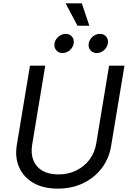

<svg xmlns="http://www.w3.org/2000/svg" viewBox="-20 -1122 777 1154"><path d="M327.6 11.7Q240.2 11.7 180.7 -22.7Q121.1 -57.1 95 -116.7Q68.8 -176.3 81.1 -251L160.2 -727.5H252L173.3 -252Q164.6 -198.7 180.7 -158.4Q196.8 -118.2 235.1 -95.9Q273.4 -73.7 331.1 -73.7Q391.1 -73.7 439.2 -97.7Q487.3 -121.6 518.3 -163.1Q549.3 -204.6 558.1 -257.8L635.7 -727.5H728L647.9 -244.6Q635.7 -169.4 591.8 -111.6Q547.9 -53.7 480 -21Q412.1 11.7 327.6 11.7ZM561 -803.2Q537.1 -803.2 523.2 -820.1Q509.3 -836.9 513.2 -860.8Q517.1 -884.8 536.9 -901.6Q556.6 -918.5 580.6 -918.5Q604.5 -918.5 618.4 -901.6Q632.3 -884.8 628.4 -860.8Q624.5 -836.9 604.7 -820.1Q585 -803.2 561 -803.2ZM356 -803.2Q332 -803.2 317.9 -820.1Q303.7 -836.9 307.6 -860.8Q311.5 -884.8 331.5 -901.6Q351.6 -918.5 375 -918.5Q398.9 -918.5 412.8 -901.6Q426.8 -884.8 422.9 -860.8Q418.9 -836.9 399.4 -820.1Q379.9 -803.2 356 -803.2ZM445.8 -967.3 374 -1102.1H471.7L517.1 -967.3Z"/></svg>

Font: Inter 17pt
Style: Italic
Weight: 400
Italic angle: -9.3988°
Version: Version 4.001;git-66647c0bb